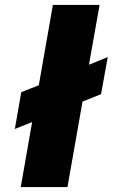

<svg xmlns="http://www.w3.org/2000/svg" viewBox="-20 -757 456 777"><path d="M64 0 110 -263 40 -235 66 -384 137 -412 194 -737H383L340 -495L416 -526L389 -376L314 -346L253 0Z"/></svg>

Font: Tomorrow
Style: Bold Italic
Weight: 700
Italic angle: -10°
Designer: Tony de Marco, Monica Rizzolli
Foundry: Just in Type
Version: Version 2.002